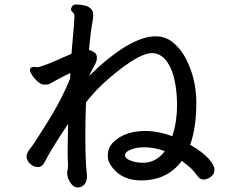

<svg xmlns="http://www.w3.org/2000/svg" viewBox="-20 -779 1040 846"><path d="M276 -16V-19L280 -48Q278 -77 278 -113.5Q278 -150 279 -180Q280 -210 280 -233Q205 -121 177 -65Q166 -43 146.5 -43Q127 -43 112 -58Q97 -73 97 -89Q97 -105 113.5 -125Q130 -145 193.5 -247.5Q257 -350 289 -434L290 -457Q266 -447 236 -430Q206 -413 198.5 -409.5Q191 -406 176 -406Q161 -406 145.5 -420Q130 -434 121 -448.5Q112 -463 112 -470Q112 -484 129 -484H130L144 -483H148Q179 -491 226.5 -512Q274 -533 295 -542Q299 -594 304.5 -652.5Q310 -711 307 -716.5Q304 -722 298.5 -727Q293 -732 293 -737Q293 -742 294 -743Q299 -759 314 -759Q391 -759 391 -713Q391 -702 385 -668.5Q379 -635 372 -560Q388 -554 397.5 -547Q407 -540 407 -524.5Q407 -509 396 -490Q385 -471 372 -444Q552 -619 666 -619Q710 -619 744.5 -590Q779 -561 801 -517Q843 -434 845 -335V-324Q845 -217 818 -141Q872 -110 898.5 -80.5Q925 -51 925 -31Q925 -11 908.5 0.5Q892 12 876 12Q860 12 850 -4Q829 -36 781 -70Q717 16 602 16Q519 16 475 -41Q455 -67 455 -87V-95Q455 -129 480 -153Q530 -202 622 -202H628Q682 -200 739 -179Q760 -240 760 -316V-333Q756 -435 726.5 -490Q697 -545 649.5 -545Q602 -545 508.5 -473Q415 -401 359 -328Q356 -252 356 -179Q356 -106 359 -54L363 -7V1Q363 20 352 33.5Q341 47 322.5 47Q304 47 290 26Q276 5 276 -16ZM706 -113Q661 -130 615.5 -130Q570 -130 543 -113Q531 -106 531 -93.5Q531 -81 555 -71.5Q579 -62 608 -62H619Q671 -66 706 -113Z"/></svg>

Font: LXGW ZhenKai
Style: Regular
Weight: 400
Designer: LXGW / Fontworks Inc.
Foundry: LXGW / Fontworks Inc.
Version: Version 0.800;June 8, 2025